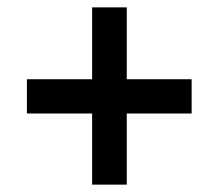

<svg xmlns="http://www.w3.org/2000/svg" viewBox="-20 -614 570 521"><path d="M324 -399V-594H230V-399H53V-306H230V-113H324V-306H500V-399Z"/></svg>

Font: Noto Sans SemiCondensed SemiBold
Style: Italic
Weight: 600
Width: 4
Italic angle: -12°
Designer: Monotype Design Team
Foundry: Monotype Imaging Inc.
Version: Version 2.013